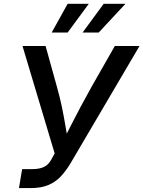

<svg xmlns="http://www.w3.org/2000/svg" viewBox="-20 -963 734 983"><path d="M77.1 0 93.3 -97.2H146.5Q181.6 -97.2 204.8 -108.2Q228 -119.1 242.2 -145.5L259.8 -177.7L95.2 -727.5H213.4L270.5 -522Q286.1 -466.8 296.4 -417.7Q306.6 -368.7 314.2 -323Q321.8 -277.3 330.1 -231.4H297.9Q321.3 -277.3 344.2 -322.8Q367.2 -368.2 393.3 -417.2Q419.4 -466.3 450.7 -522L567.9 -727.5H694.3L340.8 -126.5Q317.9 -88.4 291.3 -59.8Q264.6 -31.2 227.5 -15.6Q190.4 0 135.3 0ZM326.2 -796.4H244.6L326.2 -943.4H434.6ZM485.4 -796.4H402.8L510.7 -943.4H622.1Z"/></svg>

Font: Inter 20pt Medium
Style: Italic
Weight: 500
Italic angle: -9.3988°
Version: Version 4.001;git-66647c0bb